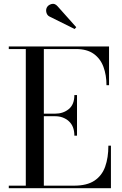

<svg xmlns="http://www.w3.org/2000/svg" viewBox="-20 -996 646 1016"><path d="M242 -908.5Q229.5 -914.5 225.5 -929.8Q221.5 -945 228.5 -957.5Q235.5 -970 252.8 -974.8Q270 -979.5 284.5 -963L383.5 -852L375 -842.5ZM373.5 -278Q373.5 -328.5 344 -354.8Q314.5 -381 271.5 -381H212V-13.5H371.5Q440 -13.5 479.8 -40Q519.5 -66.5 536.5 -114Q553.5 -161.5 553.5 -225H567V0H26.5V-13.5H116.5V-736.5H26.5V-750H557V-545H543.5Q543.5 -598.5 527.5 -642Q511.5 -685.5 476 -711Q440.5 -736.5 382 -736.5H212V-394.5H271.5Q314.5 -394.5 344 -418.8Q373.5 -443 373.5 -493H387.5V-278Z"/></svg>

Font: Bodoni Moda 16pt
Style: Regular
Weight: 400
Version: Version 2.3